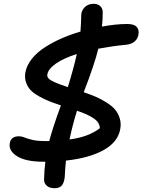

<svg xmlns="http://www.w3.org/2000/svg" viewBox="-20 -802 744 1002"><path d="M207 42Q115.7 42 70.1 13.9Q24.4 -14.2 30.8 -54.2Q37.1 -90.8 79.1 -90.8Q92.8 -90.8 108.2 -84.5Q123.5 -78.1 149.2 -72Q174.8 -65.9 213.9 -65.9H236.8Q255.9 -137.7 297.9 -252Q261.2 -264.2 236.6 -273.9Q211.9 -283.7 183.3 -299.6Q154.8 -315.4 139.2 -332.3Q123.5 -349.1 115.5 -373.3Q107.4 -397.5 112.8 -425.8Q120.1 -462.4 146.7 -495.6Q173.3 -528.8 213.9 -554.9Q254.4 -581.1 300.5 -601.3Q346.7 -621.6 399.9 -637.2Q403.8 -690.9 403.8 -720.2Q403.8 -745.6 421.6 -763.9Q439.5 -782.2 469.2 -782.2Q489.3 -782.2 502.2 -770.8Q515.1 -759.3 516.1 -741.2Q516.1 -697.8 512.2 -663.1Q583.5 -676.8 644 -676.8Q680.2 -676.8 693.8 -661.1Q707.5 -645.5 702.1 -619.1Q698.2 -598.1 680.7 -584Q663.1 -569.8 632.8 -567.9Q566.4 -561.5 493.2 -547.9Q473.6 -467.3 417 -320.8Q452.6 -308.6 480 -296.9Q507.3 -285.2 535.6 -267.3Q564 -249.5 580.6 -230Q597.2 -210.4 605.2 -183.3Q613.3 -156.2 606.9 -125Q593.8 -59.1 519.5 -18.1Q445.3 22.9 324.2 36.1Q319.3 84 317.9 121.1Q314.9 150.9 303 165.5Q291 180.2 265.1 180.2Q237.3 180.2 223.1 166.5Q209 152.8 210 133.8Q211.4 80.6 216.8 42ZM227.1 -414.1Q223.1 -395 249.8 -380.6Q276.4 -366.2 334 -347.2Q364.7 -446.3 380.9 -520Q312.5 -498.5 272.5 -470.7Q232.4 -442.9 227.1 -414.1ZM501 -132.8Q500.5 -162.6 469.2 -184.1Q438 -205.6 381.8 -224.1Q359.4 -152.8 342.8 -74.2Q441.4 -86.9 501 -132.8Z"/></svg>

Font: Shantell Sans Bouncy
Style: Italic
Weight: 500
Italic angle: -11.31°
Designer: Stephen Nixon, Anya Danilova, Shantell Martin
Foundry: Arrow Type
Version: Version 1.006;[9816181b4]